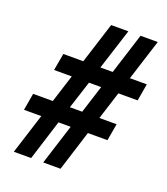

<svg xmlns="http://www.w3.org/2000/svg" viewBox="-132 -804 780 896"><g transform="rotate(20 258.5 -355.5)"><path d="M250.5 -200.2H189.9L127 0H41L104.5 -200.2H18.6L33.2 -284.7H130.9L174.8 -422.9H86.9L102.1 -507.8H201.2L265.6 -710.9H351.1L286.1 -507.8H347.2L411.6 -710.9H497.1L432.6 -507.8H516.6L502 -422.9H406.2L362.3 -284.7H447.8L433.1 -200.2H335.9L272.9 0H187ZM215.8 -284.7H276.9L320.8 -422.9H260.3Z"/></g></svg>

Font: TypoPRO Roboto
Style: Bold Italic
Weight: 700
Italic angle: -12°
Designer: Google
Version: Version 2.136; 2016